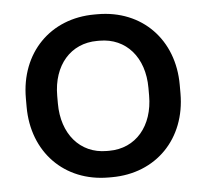

<svg xmlns="http://www.w3.org/2000/svg" viewBox="-44 -574 676 629"><g transform="rotate(-5 294.0 -260.0)"><path d="M289 8H299C445 8 547 -97 547 -246V-274C547 -423 445 -528 299 -528H289C143 -528 41 -423 41 -274V-246C41 -97 143 8 289 8ZM290 -79C202 -79 144 -148 144 -248V-273C144 -374 203 -441 290 -441H298C385 -441 444 -374 444 -273V-248C444 -148 386 -79 298 -79Z"/></g></svg>

Font: Fixel Text Medium
Style: Regular
Weight: 500
Width: 4
Designer: AlfaBravo + MacPaw
Foundry: Kyrylo Tkachov, Marchela Mozhyna, Serhii Makarenko, Maria Weinstein, Zakhar Kryvoshyya
Version: Version 1.211